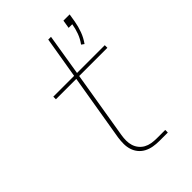

<svg xmlns="http://www.w3.org/2000/svg" viewBox="-220 -844 939 939"><g transform="rotate(-45 250.0 -374.0)"><path d="M390 -594 376 -604Q393 -627 402.5 -653Q412 -679 416 -705H391L398 -748H441L434 -705Q429 -676 418.5 -647.5Q408 -619 390 -594ZM313 0Q292 0 272 -3.5Q252 -7 234.5 -16Q217 -25 204.5 -40Q192 -55 186 -74Q180 -93 180 -113.5Q180 -134 183 -155L241 -502H100V-520H244L280 -735H299L264 -520H456V-502H261L203 -152Q200 -134 200 -116Q200 -98 205 -82Q210 -66 220.5 -53Q231 -40 245.5 -32Q260 -24 277.5 -21Q295 -18 313 -18H372V0Z"/></g></svg>

Font: Iosevka SS04 Thin
Style: Italic
Weight: 100
Italic angle: -9°
Monospace: yes
Designer: Belleve Invis
Foundry: Belleve Invis
Version: Version 19.0.0; ttfautohint (v1.8.4)